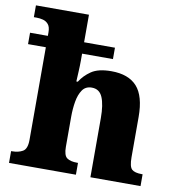

<svg xmlns="http://www.w3.org/2000/svg" viewBox="-84 -836 848 913"><g transform="rotate(10 340.0 -380.0)"><path d="M20 0V-57H25Q55 -57 76 -69Q97 -81 97 -125V-572H11V-627H97V-644Q97 -670 86.5 -682.5Q76 -695 60.5 -699Q45 -703 30 -703H16V-760H272V-627H421V-572H272V-539Q272 -513 270.5 -486Q269 -459 268 -437H275Q294 -468 327.5 -491Q361 -514 424 -514Q507 -514 548 -468.5Q589 -423 589 -322V-128Q589 -82 603 -69.5Q617 -57 651 -57H655V0H413V-286Q413 -350 398 -385.5Q383 -421 346 -421Q316 -421 300.5 -398.5Q285 -376 279 -341Q273 -306 273 -268V-122Q273 -81 289.5 -69Q306 -57 339 -57H343V0Z"/></g></svg>

Font: Noto Serif Telugu ExtraBold
Style: Regular
Weight: 800
Designer: Jelle Bosma - Monotype Design Team
Foundry: Monotype Imaging Inc.
Version: Version 2.005; ttfautohint (v1.8.4.7-5d5b)